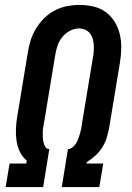

<svg xmlns="http://www.w3.org/2000/svg" viewBox="-20 -763 540 783"><path d="M3 0 19 -96H87L89 -108Q71 -123 61 -144Q51 -165 47.5 -188.5Q44 -212 45 -237Q46 -262 50 -286L94 -552Q98 -577 106 -601.5Q114 -626 128 -648.5Q142 -671 161.5 -690Q181 -709 204.5 -721Q228 -733 253.5 -738Q279 -743 303 -743Q333 -743 361 -736.5Q389 -730 411 -714Q433 -698 447.5 -674.5Q462 -651 468.5 -623.5Q475 -596 474.5 -566.5Q474 -537 469 -507L425 -241Q421 -221 415 -201Q409 -181 397.5 -162.5Q386 -144 369 -128.5Q352 -113 334 -102L333 -96H401L385 0H232L257 -155Q267 -155 276 -162.5Q285 -170 290.5 -179Q296 -188 299.5 -198Q303 -208 306 -217.5Q309 -227 311 -237Q313 -247 314 -257L358 -523Q361 -537 362 -550.5Q363 -564 362.5 -577.5Q362 -591 358.5 -603.5Q355 -616 347.5 -626Q340 -636 328 -641.5Q316 -647 302 -647Q283 -647 264.5 -637Q246 -627 233 -610.5Q220 -594 214 -575Q208 -556 205 -537L161 -271Q159 -260 157 -249Q155 -238 154.5 -227Q154 -216 154.5 -205Q155 -194 157 -184Q159 -174 164.5 -164.5Q170 -155 181 -155L156 0Z"/></svg>

Font: Iosevka SS18
Style: Bold Italic
Weight: 700
Italic angle: -9°
Monospace: yes
Designer: Belleve Invis
Foundry: Belleve Invis
Version: Version 25.1.1; ttfautohint (v1.8.4)